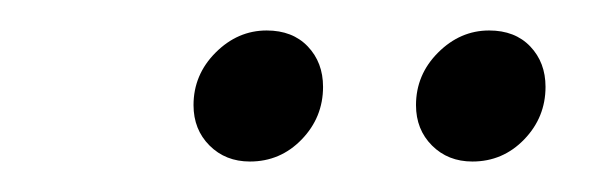

<svg xmlns="http://www.w3.org/2000/svg" viewBox="-20 -592 404 126"><path d="M290 -486Q274 -486 263.5 -496.5Q253 -507 253 -523Q253 -543 267.5 -557.5Q282 -572 301 -572Q318 -572 328 -561.5Q338 -551 338 -535Q338 -515 324 -500.5Q310 -486 290 -486ZM144 -486Q128 -486 117.5 -496.5Q107 -507 107 -523Q107 -543 121.5 -557.5Q136 -572 155 -572Q172 -572 182 -561.5Q192 -551 192 -535Q192 -515 178 -500.5Q164 -486 144 -486Z"/></svg>

Font: Yrsa Light
Style: Italic
Weight: 300
Italic angle: -7.10001°
Designer: Anna Giedrys (Yrsa+Rasa design), David Brezina (Yrsa art-direction, Rasa art-direction, design)
Foundry: Rosetta Type Foundry
Version: Version 2.004